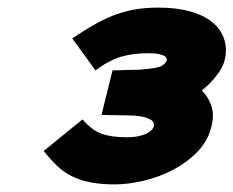

<svg xmlns="http://www.w3.org/2000/svg" viewBox="-20 -840 614 505"><path d="M536 -507Q527 -469 499 -440.5Q471 -412 434.5 -393Q398 -374 357.5 -364.5Q317 -355 282 -355Q247 -355 220 -360Q193 -365 171 -375.5Q149 -386 131 -403Q113 -420 95 -443L197 -526Q221 -498 246.5 -488.5Q272 -479 313 -479Q334 -479 347.5 -482.5Q361 -486 369 -490.5Q377 -495 380.5 -500Q384 -505 385 -508Q385 -511 384.5 -515Q384 -519 379.5 -523Q375 -527 364.5 -530.5Q354 -534 334 -536Q328 -536 313.5 -536.5Q299 -537 284 -537Q266 -537 247 -538L276 -655Q296 -655 314 -656Q329 -656 342.5 -656.5Q356 -657 361 -658Q398 -661 407.5 -668Q417 -675 418 -680Q419 -682 418.5 -685.5Q418 -689 413.5 -692Q409 -695 399 -697.5Q389 -700 371 -700Q330 -700 299 -691Q268 -682 231 -655L170 -739Q206 -763 234 -778.5Q262 -794 288 -803Q314 -812 340 -816Q366 -820 398 -820Q444 -820 480 -810Q516 -800 538.5 -781.5Q561 -763 569.5 -737.5Q578 -712 571 -682Q566 -662 549 -640.5Q532 -619 511 -602Q528 -585 536 -561.5Q544 -538 536 -507Z"/></svg>

Font: TypoPRO Sinkin Sans
Style: 900 X Black Italic
Weight: 950
Italic angle: -112°
Designer: Keith Bates
Foundry: K-Type
Version: Sinkin Sans (version 1.0)  by Keith Bates   •   © 2014   www